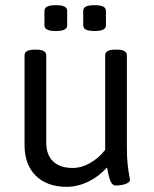

<svg xmlns="http://www.w3.org/2000/svg" viewBox="-20 -717 597 743"><path d="M238 6Q162 6 118.5 -37Q75 -80 75 -156V-503Q75 -525 115 -525H119Q159 -525 159 -503V-164Q159 -118 185.5 -92.5Q212 -67 261 -67Q295 -67 328.5 -86Q362 -105 387 -137V-503Q387 -525 427 -525H431Q471 -525 471 -503V-148Q471 -107 474 -80Q477 -53 480 -39Q483 -25 483 -22Q483 -15 476.5 -10.5Q470 -6 461 -3.5Q452 -1 443 0Q434 1 429 1Q417 1 410.5 -10.5Q404 -22 400.5 -38.5Q397 -55 394 -69Q363 -34 321.5 -14Q280 6 238 6ZM346 -597Q323 -597 312.5 -602.5Q302 -608 302 -619V-675Q302 -686 312.5 -691.5Q323 -697 346 -697Q369 -697 379.5 -691.5Q390 -686 390 -675V-619Q390 -608 379.5 -602.5Q369 -597 346 -597ZM196 -597Q173 -597 162.5 -602.5Q152 -608 152 -619V-675Q152 -686 162.5 -691.5Q173 -697 196 -697Q219 -697 229.5 -691.5Q240 -686 240 -675V-619Q240 -608 229.5 -602.5Q219 -597 196 -597Z"/></svg>

Font: Asap
Style: Regular
Weight: 400
Designer: Pablo Cosgaya
Foundry: Omnibus-Type
Version: Version 3.001